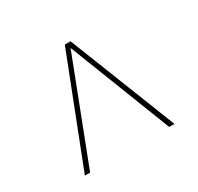

<svg xmlns="http://www.w3.org/2000/svg" viewBox="-105 -839 721 698"><g transform="rotate(-30 255.0 -489.5)"><path d="M66 -265H88L253 -693L420 -265H442L265 -714H241Z"/></g></svg>

Font: Noto Serif Display SemiCondensed Light
Style: Italic
Weight: 300
Width: 4
Italic angle: -12°
Designer: Monotype Design Team
Foundry: Monotype Imaging Inc.
Version: Version 2.009